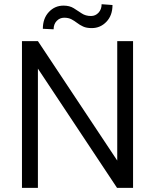

<svg xmlns="http://www.w3.org/2000/svg" viewBox="-20 -910 752 930"><path d="M624.5 -710.9V0H546.9L163.6 -577.6V0H86.4V-710.9H163.6L547.9 -132.3V-710.9ZM472.2 -889.6 524.9 -885.7Q524.9 -835.4 495.6 -804.7Q466.3 -773.9 424.3 -773.9Q398.9 -773.9 382.6 -781.5Q366.2 -789.1 353.3 -799.1Q340.3 -809.1 325.9 -816.7Q311.5 -824.2 291 -824.2Q269.5 -824.2 254.6 -808.6Q239.7 -793 239.7 -768.1L187.5 -770.5Q187.5 -820.8 216.6 -851.8Q245.6 -882.8 287.6 -882.8Q316.9 -882.8 336.9 -870.4Q356.9 -857.9 375.7 -845.2Q394.5 -832.5 420.9 -832.5Q442.4 -832.5 457.3 -848.6Q472.2 -864.7 472.2 -889.6Z"/></svg>

Font: Vazirmatn RD FD Light
Style: Regular
Weight: 300
Designer: Saber Rastikerdar
Foundry: Saber Rastikerdar
Version: Version 33.003